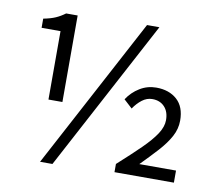

<svg xmlns="http://www.w3.org/2000/svg" viewBox="-82 -842 1068 952"><g transform="rotate(10 451.5 -366.0)"><path d="M165.8 -297.8V-642.2H70.5V-688.3Q107.1 -695.3 131.2 -705.9Q155.3 -716.5 178 -733.4H236V-297.8ZM178.3 13.4 583 -746.4H645.3L240.7 13.4ZM550.7 0V-41.3Q618.3 -102.2 664.3 -147.3Q710.2 -192.4 733.9 -228.7Q757.6 -265.1 757.6 -298.2Q757.6 -340.6 734.6 -365.1Q711.7 -389.6 673 -389.6Q645.5 -389.6 621.7 -371.3Q598 -353.1 579.6 -325.6L537.1 -364.6Q561.7 -402.4 599.8 -425.7Q637.9 -449 682.6 -449Q747.2 -449 787.1 -413.3Q827 -377.6 827 -308Q827 -266.3 806.1 -227.6Q785.1 -188.9 748.6 -148.7Q712.1 -108.5 665 -60.8H849.8V0Z"/></g></svg>

Font: Shanggu Sans SC VF
Style: Regular
Weight: 250
Designer: GuiWonder
Version: Version 1.021